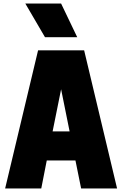

<svg xmlns="http://www.w3.org/2000/svg" viewBox="-20 -1064 690 1084"><path d="M416 -854H234L123 -1044H325ZM641 0H438L406 -158H244L213 0H9L195 -780H455ZM373 -322 325 -560 277 -322Z"/></svg>

Font: Tanohe Sans ExtraBold
Style: Regular
Weight: 800
Designer: Village Type and Design LLC & Cristiano Sobral
Foundry: Cooper Hewitt Smithsonian Design Museum
Version: Version 1.00;September 29, 2021;FontCreator 13.0.0.2655 64-b